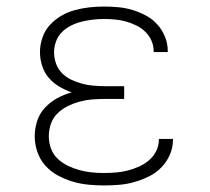

<svg xmlns="http://www.w3.org/2000/svg" viewBox="-20 -558 640 586"><path d="M297 8Q273 8 248.5 5.5Q224 3 201 -4Q178 -11 156.5 -22.5Q135 -34 118.5 -52.5Q102 -71 94 -94.5Q86 -118 86 -142Q86 -166 93.5 -189Q101 -212 117.5 -229.5Q134 -247 155 -258.5Q176 -270 199 -276Q179 -283 160.5 -294Q142 -305 128.5 -321Q115 -337 108.5 -357.5Q102 -378 102 -399Q102 -421 109.5 -443Q117 -465 132 -481.5Q147 -498 166.5 -509.5Q186 -521 208 -527Q230 -533 252.5 -535.5Q275 -538 297 -538Q319 -538 341 -536Q363 -534 384.5 -527.5Q406 -521 425.5 -510.5Q445 -500 460 -483.5Q475 -467 483.5 -446Q492 -425 492 -403Q492 -402 492 -401Q492 -400 492 -399H449Q449 -400 449 -400.5Q449 -401 449 -402Q449 -419 442 -434.5Q435 -450 423 -461.5Q411 -473 395.5 -480.5Q380 -488 364 -492.5Q348 -497 331 -498.5Q314 -500 297 -500Q280 -500 263 -498Q246 -496 229.5 -492Q213 -488 197 -480Q181 -472 169 -460Q157 -448 151 -431.5Q145 -415 145 -398Q145 -381 151 -364Q157 -347 169.5 -334.5Q182 -322 198 -314.5Q214 -307 231 -302.5Q248 -298 265.5 -296.5Q283 -295 300 -295H359V-256H300Q281 -256 261.5 -254.5Q242 -253 223.5 -248Q205 -243 187.5 -234.5Q170 -226 156 -212.5Q142 -199 135.5 -180.5Q129 -162 129 -142Q129 -123 135.5 -105Q142 -87 155.5 -74Q169 -61 186.5 -52.5Q204 -44 222 -39Q240 -34 259 -32Q278 -30 297 -30Q315 -30 333.5 -31.5Q352 -33 369.5 -37.5Q387 -42 404 -49.5Q421 -57 435 -69Q449 -81 457 -97.5Q465 -114 465 -133Q465 -133 465 -133Q465 -133 465 -134H508Q508 -133 508 -132.5Q508 -132 508 -132Q508 -108 498.5 -86Q489 -64 472.5 -47Q456 -30 434.5 -19.5Q413 -9 390.5 -2.5Q368 4 344.5 6Q321 8 297 8Z"/></svg>

Font: Iosevka Slab XLtEx
Style: Regular
Weight: 200
Width: 7
Monospace: yes
Designer: Belleve Invis
Foundry: Belleve Invis
Version: Version 11.1.0; ttfautohint (v1.8.3)